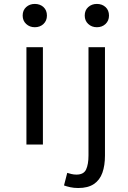

<svg xmlns="http://www.w3.org/2000/svg" viewBox="-20 -722 640 959"><path d="M112 0V-486.1H194.3V0ZM153.8 -586Q128.2 -586 110.7 -602.3Q93.2 -618.6 93.2 -644.2Q93.2 -670.8 110.7 -686.6Q128.2 -702.4 153.8 -702.4Q180 -702.4 197.2 -686.6Q214.4 -670.8 214.4 -644.2Q214.4 -618.6 197.2 -602.3Q180 -586 153.8 -586ZM371 217.1Q349 217.1 330.9 213.1Q312.9 209.1 299.7 204.3L315.8 141.5Q325.5 144.5 337.3 147.3Q349.1 150.1 361.9 150.1Q398.4 150.1 410.2 124.2Q422 98.4 422 54.6V-486.1H504.3V54.9Q504.3 104.6 491.4 140.9Q478.5 177.3 449 197.2Q419.4 217.1 371 217.1ZM463.8 -586Q438.2 -586 420.7 -602.3Q403.2 -618.6 403.2 -644.2Q403.2 -670.8 420.7 -686.6Q438.2 -702.4 463.8 -702.4Q490 -702.4 507.2 -686.6Q524.4 -670.8 524.4 -644.2Q524.4 -618.6 507.2 -602.3Q490 -586 463.8 -586Z"/></svg>

Font: Source Code Pro ExtraLight
Style: Regular
Weight: 200
Monospace: yes
Designer: Paul D. Hunt, Teo Tuominen
Foundry: Adobe
Version: Version 1.026;hotconv 1.1.0;makeotfexe 2.6.0